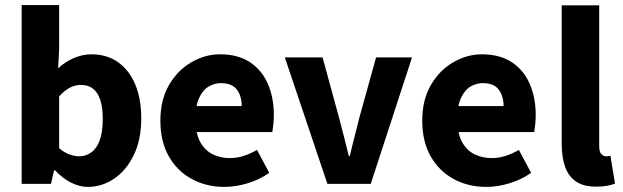

<svg xmlns="http://www.w3.org/2000/svg" viewBox="-20 -721 2444 753"><path d="M325 12Q292 12 259 -4.5Q226 -21 196 -53H192L180 0H65V-701H212V-529L208 -453Q236 -479 270 -493.5Q304 -508 339 -508Q399 -508 443 -477Q487 -446 510.5 -389.5Q534 -333 534 -257Q534 -172 504 -111.5Q474 -51 426.5 -19.5Q379 12 325 12ZM291 -108Q316 -108 337.5 -123Q359 -138 371 -170.5Q383 -203 383 -254Q383 -299 373.5 -328.5Q364 -358 345 -373Q326 -388 297 -388Q275 -388 254.5 -377.5Q234 -367 212 -343V-140Q231 -123 252 -115.5Q273 -108 291 -108Z M860 12Q789 12 732 -19Q675 -50 642 -108Q609 -166 609 -248Q609 -329 642.5 -387Q676 -445 730 -476.5Q784 -508 843 -508Q914 -508 961 -476.5Q1008 -445 1031 -391Q1054 -337 1054 -270Q1054 -251 1052 -232.5Q1050 -214 1048 -203H723L721 -305H928Q928 -344 909 -369.5Q890 -395 846 -395Q822 -395 799 -382Q776 -369 761 -337Q746 -305 747 -248Q748 -192 767.5 -160Q787 -128 817 -114.5Q847 -101 880 -101Q909 -101 935.5 -109.5Q962 -118 988 -133L1036 -43Q999 -17 952 -2.5Q905 12 860 12Z M1264 0 1097 -496H1245L1309 -262Q1319 -225 1328.5 -187Q1338 -149 1348 -109H1352Q1361 -149 1371 -187Q1381 -225 1390 -262L1455 -496H1596L1434 0Z M1887 12Q1816 12 1759 -19Q1702 -50 1669 -108Q1636 -166 1636 -248Q1636 -329 1669.5 -387Q1703 -445 1757 -476.5Q1811 -508 1870 -508Q1941 -508 1988 -476.5Q2035 -445 2058 -391Q2081 -337 2081 -270Q2081 -251 2079 -232.5Q2077 -214 2075 -203H1750L1748 -305H1955Q1955 -344 1936 -369.5Q1917 -395 1873 -395Q1849 -395 1826 -382Q1803 -369 1788 -337Q1773 -305 1774 -248Q1775 -192 1794.5 -160Q1814 -128 1844 -114.5Q1874 -101 1907 -101Q1936 -101 1962.5 -109.5Q1989 -118 2015 -133L2063 -43Q2026 -17 1979 -2.5Q1932 12 1887 12Z M2318 11Q2268 11 2238.5 -9.5Q2209 -30 2196 -67.5Q2183 -105 2183 -155V-700H2330V-149Q2330 -125 2338.5 -116.5Q2347 -108 2357 -108Q2361 -108 2364.5 -108.5Q2368 -109 2374 -110L2392 -1Q2380 4 2361.5 7.5Q2343 11 2318 11Z"/></svg>

Font: Source Sans 3 ExtraLight
Style: Bold
Weight: 700
Version: Version 3.052;hotconv 1.1.0;makeotfexe 2.6.0